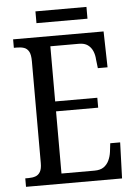

<svg xmlns="http://www.w3.org/2000/svg" viewBox="-57 -882 650 926"><g transform="rotate(-5 268.0 -419.5)"><path d="M31 0V-41H47Q66 -41 80.5 -46Q95 -51 103.5 -65.5Q112 -80 112 -108V-601Q112 -633 103.5 -648Q95 -663 80.5 -668Q66 -673 47 -673H31V-714H469L473 -540H426L421 -582Q420 -604 412 -623Q404 -642 388 -653.5Q372 -665 346 -665H207V-398H411V-350H207V-49H367Q395 -49 411.5 -60.5Q428 -72 437 -91Q446 -110 449 -132L454 -174H502L496 0ZM150 -782V-839H397V-782Z"/></g></svg>

Font: Noto Serif Condensed
Style: Regular
Weight: 400
Width: 3
Designer: Monotype Design Team
Foundry: Monotype Imaging Inc.
Version: Version 2.015